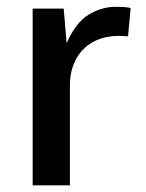

<svg xmlns="http://www.w3.org/2000/svg" viewBox="-20 -554 435 574"><path d="M77.6 0V-528.3H170.4L179.2 -424.8Q206.1 -486.3 244.6 -510Q283.2 -533.7 327.1 -533.7Q338.9 -533.7 349.4 -533Q359.9 -532.2 370.6 -530.3L362.8 -445.3Q356 -445.8 349.4 -446.3Q342.8 -446.8 336.9 -446.8Q290 -446.8 256.8 -427.7Q223.6 -408.7 206.3 -375.2Q189 -341.8 189 -299.3V0Z"/></svg>

Font: Comme Medium
Style: Regular
Weight: 500
Version: Version 1.000;gftools[0.9.27]